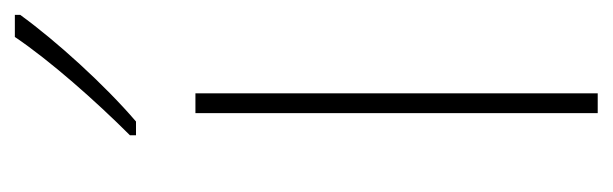

<svg xmlns="http://www.w3.org/2000/svg" viewBox="-296 -508 805 252"><g transform="rotate(-90 106.0 -382.5)"><path d="M212 -758V-765H183C152 -719 99 -659 54 -614V-606H72C120 -647 178 -711 212 -758ZM109 0V-528H83V0Z"/></g></svg>

Font: Noto Sans Arabic SemCond Thin
Style: Regular
Weight: 100
Width: 4
Designer: Monotype Design Team, Nadine Chahine, Nizar Qandah and Khaled Hosny
Foundry: Monotype Imaging Inc.
Version: Version 2.012